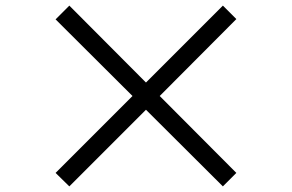

<svg xmlns="http://www.w3.org/2000/svg" viewBox="-20 -718 1040 684"><path d="M774 -54 500 -327 227 -54 178 -102 452 -376 178 -649 227 -698 500 -424 774 -698 822 -650 549 -376 822 -102Z"/></svg>

Font: Noto Sans KR
Style: Regular
Weight: 400
Designer: Ryoko NISHIZUKA  (kana, bopomofo & ideographs); Paul D. Hunt (Latin, Greek & Cyrillic); Sandoll Communications , Soo-you
Foundry: Adobe
Version: Version 2.004-H2;hotconv 1.0.118;makeotfexe 2.5.65603